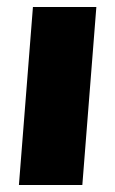

<svg xmlns="http://www.w3.org/2000/svg" viewBox="-20 -528 329 548"><path d="M74 -508H255L215 0H34Z"/></svg>

Font: Muli Black
Style: Italic
Weight: 900
Italic angle: -4.541°
Designer: Vernon Adams
Foundry: Vernon Adams
Version: Version 2.001